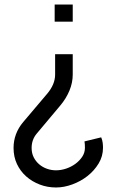

<svg xmlns="http://www.w3.org/2000/svg" viewBox="-20 -700 516 850"><path d="M302 -604H222V-680H302ZM436 -46Q436 -8 416.5 24Q397 56 367 79.5Q337 103 300 116.5Q263 130 228 130Q190 130 156 117Q122 104 96 81Q70 58 55 26Q40 -6 40 -45Q40 -109 83 -160L188 -284Q224 -326 224 -370V-460H302V-370Q302 -334 287.5 -299Q273 -264 247 -233L143 -109Q120 -82 120 -45Q120 -22 129 -4Q138 14 153 27Q168 40 187.5 47Q207 54 228 54Q250 54 272.5 46.5Q295 39 313.5 25.5Q332 12 344 -6Q356 -24 356 -46Q356 -54 355.5 -61.5Q355 -69 354 -74L428 -92Q433 -80 434.5 -68.5Q436 -57 436 -46Z"/></svg>

Font: Gauge
Style: Regular
Weight: 400
Designer: Daniel Pimley
Foundry: Daniel Pimley
Version: Version 2.0